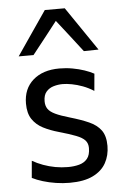

<svg xmlns="http://www.w3.org/2000/svg" viewBox="-55 -816 565 867"><g transform="rotate(-5 227.5 -382.5)"><path d="M226 10.8Q194.9 10.8 163.8 6Q132.7 1.2 105.2 -7.2Q77.6 -15.6 56.8 -26.2L63.6 -103.3Q86.3 -90.3 112.6 -80.6Q138.8 -71 167.1 -65.8Q195.4 -60.7 224.2 -60.7Q251.7 -60.7 274.9 -66.9Q298 -73.1 311.9 -89.8Q325.7 -106.5 325.7 -138.4Q325.7 -159.4 313.6 -172.9Q301.5 -186.4 273.3 -197.4Q245.2 -208.4 196.9 -222.1Q157.5 -233.1 126.5 -249.1Q95.6 -265.2 77.7 -292Q59.9 -318.8 59.9 -362.4Q59.9 -429.9 104.3 -468.7Q148.7 -507.6 223.6 -507.6Q254.4 -507.6 283.4 -502.3Q312.4 -497.1 337.1 -488.6Q361.7 -480.2 379.5 -470.4L372.5 -392.9Q348.5 -408.2 322.9 -417.8Q297.3 -427.3 273.8 -431.7Q250.4 -436.1 232.6 -436.1Q212.1 -436.1 191.9 -430.3Q171.6 -424.5 158.1 -409.2Q144.6 -393.9 144.6 -365.6Q144.6 -345.2 154.1 -331.2Q163.6 -317.2 187 -306.1Q210.4 -294.9 252.1 -282.9Q301.4 -268.6 336.8 -252.9Q372.2 -237.2 391.1 -211.5Q409.9 -185.8 409.9 -140.8Q409.9 -97.5 390.9 -63.2Q371.9 -28.9 331.5 -9.1Q291 10.8 226 10.8ZM341 -576Q309.5 -616.8 278.6 -656.7Q247.6 -696.6 215.5 -737.3H237.9Q206.4 -696.6 175.5 -657.3Q144.6 -617.9 112.9 -578H45.7Q79.4 -627.2 113.4 -677Q147.4 -726.7 181.4 -776.2H271.9Q305.9 -726.7 339.7 -676.8Q373.6 -626.9 407.6 -577.2Z"/></g></svg>

Font: Commissioner Thin
Style: Regular
Weight: 100
Designer: Kostas Bartsokas
Foundry: Kostas Bartsokas
Version: Version 1.001;gftools[0.9.23]